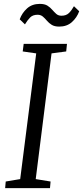

<svg xmlns="http://www.w3.org/2000/svg" viewBox="-20 -969 428 989"><path d="M6.5 0 9.5 -34 84 -46.5 166.5 -694 97 -704 102 -743H325L321 -704L245.5 -694L164 -46.5L240.5 -34L237.5 0ZM285 -832Q261 -832 246.5 -841Q232 -850 221.8 -862.2Q211.5 -874.5 200.5 -883.8Q189.5 -893 173.5 -893Q149 -893 135.2 -879Q121.5 -865 108.5 -843.5L81.5 -869.5Q93.5 -902.5 119.5 -925.8Q145.5 -949 185 -949Q210 -949 224.5 -939.8Q239 -930.5 249.2 -918.5Q259.5 -906.5 270 -897.2Q280.5 -888 296.5 -888Q321 -888 335 -901.8Q349 -915.5 361 -937L388 -911Q376 -878 350.2 -855Q324.5 -832 285 -832Z"/></svg>

Font: Merriweather 24pt Light
Style: Italic
Weight: 300
Italic angle: -7.8°
Version: Version 2.101